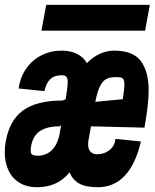

<svg xmlns="http://www.w3.org/2000/svg" viewBox="-26 -776 648 804"><path d="M-6 -138Q-6 -162.5 -2 -183Q13.5 -272.5 70.8 -313.8Q128 -355 235.5 -355L249 -360.5Q257.5 -411.5 257.5 -431Q257.5 -448.5 251.8 -454.8Q246 -461 232 -461Q201.5 -461 184.2 -444.2Q167 -427.5 160 -394.5L52 -405.5Q59 -453.5 84 -489.2Q109 -525 147.8 -544.5Q186.5 -564 233 -564Q271 -564 298.8 -549Q326.5 -534 337.5 -511.5Q364 -538.5 393.2 -551.2Q422.5 -564 452 -564Q531.5 -564 564 -520Q596.5 -476 596.5 -397.5Q596.5 -341 579 -241.5L355 -247L344.5 -188.5Q343 -179.5 343 -172Q343 -151 353.2 -140.5Q363.5 -130 380.5 -130Q410 -130 431.8 -146.8Q453.5 -163.5 458 -194.5L564 -183.5Q542 -88.5 496.5 -40.2Q451 8 384 8Q332 8 305 -7.8Q278 -23.5 265.5 -54Q237.5 -21 204 -6.5Q170.5 8 129 8Q86.5 8 56 -10.5Q25.5 -29 9.8 -62Q-6 -95 -6 -138ZM224.5 -220 230 -252.5 224 -247Q171 -247 141.5 -227.2Q112 -207.5 104.5 -165Q102.5 -155 102.5 -146.5Q102.5 -133 109 -128.5Q115.5 -124 131.5 -124Q168 -124 192 -148.2Q216 -172.5 224.5 -220ZM495 -421.5Q495 -436.5 491 -443.2Q487 -450 479.8 -451.5Q472.5 -453 457 -453Q433.5 -453 418.5 -444.8Q403.5 -436.5 392.5 -414.5Q381.5 -392.5 373 -349.5L488 -360.5Q495 -404 495 -421.5ZM167.5 -755.5H601.5L581.5 -647.5H147.5Z"/></svg>

Font: JuliaMono Black
Style: Italic
Weight: 900
Italic angle: -9°
Monospace: yes
Designer: cormullion
Foundry: corm
Version: Version 0.057; ttfautohint (v1.8.4)